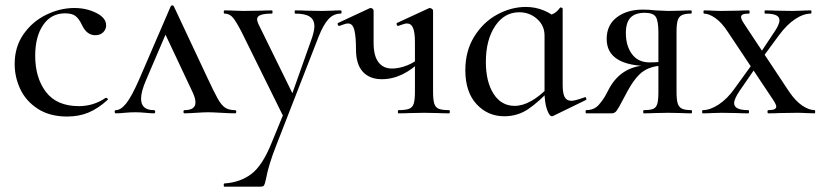

<svg xmlns="http://www.w3.org/2000/svg" viewBox="-20 -425 3084 720"><path d="M35 -185Q35 -249 68 -296.5Q101 -344 153 -369.5Q205 -395 259 -395Q304 -395 341 -376.5Q378 -358 378 -330Q378 -315 367 -304Q356 -293 337 -293Q305 -293 287 -332Q276 -355 263 -365Q250 -375 224 -375Q172 -375 142 -331.5Q112 -288 112 -216Q112 -133 152.5 -80Q193 -27 276 -27Q331 -27 376 -58H378Q381 -58 383.5 -55Q386 -52 383 -50Q348 -18 312 -3Q276 12 232 12Q167 12 122.5 -16.5Q78 -45 56.5 -90Q35 -135 35 -185Z M415 -12Q433 -12 453.5 -37.5Q474 -63 504 -132L620 -401Q622 -405 626 -405Q630 -405 632 -401L756 -137Q783 -79 796.5 -55Q810 -31 824 -21.5Q838 -12 861 -12Q866 -12 866 -6Q866 0 861 0Q844 0 810 -2Q776 -4 760 -4Q745 -4 715 -2Q685 0 672 0Q668 0 668 -6Q668 -12 672 -12Q713 -12 713 -41Q713 -58 700 -84L595 -307L625 -352L527 -123Q509 -81 509 -55Q509 -12 557 -12Q562 -12 562 -6Q562 0 557 0Q546 0 526 -2Q506 -4 488 -4Q467 -4 447 -2Q429 0 415 0Q410 0 410 -6Q410 -12 415 -12Z M1049 -12V25L887 -303Q865 -346 852.5 -360Q840 -374 822 -374Q819 -374 819 -380Q819 -386 822 -386Q846 -386 858 -385L894 -384L959 -385Q974 -386 1000 -386Q1002 -386 1002 -380Q1002 -374 1000 -374Q972 -374 958 -369Q944 -364 944 -352Q944 -347 949 -335L1084 -60L1055 -15L1151 -286Q1159 -312 1159 -326Q1159 -351 1141.5 -362.5Q1124 -374 1087 -374Q1085 -374 1085 -380Q1085 -386 1087 -386Q1114 -386 1128 -385L1188 -384L1226 -385Q1236 -386 1258 -386Q1261 -386 1261 -380Q1261 -374 1258 -374Q1231 -374 1212 -353.5Q1193 -333 1175 -288L1016 120Q987 193 977 248Q973 266 970 270.5Q967 275 956 275H821Q819 275 819 269Q819 263 821 263Q881 259 922.5 227.5Q964 196 998 112Z M1315 -239Q1315 -286 1309 -311.5Q1303 -337 1285 -337Q1278 -337 1267.5 -333Q1257 -329 1253 -328H1251Q1248 -328 1246.5 -333Q1245 -338 1248 -339L1366 -394L1370 -395Q1374 -395 1377.5 -392Q1381 -389 1381 -385V-264Q1381 -216 1399 -192Q1417 -168 1450 -168Q1478 -168 1508.5 -180.5Q1539 -193 1558 -213L1563 -201Q1491 -128 1412 -128Q1366 -128 1340.5 -156Q1315 -184 1315 -239ZM1474 -12Q1501 -12 1514 -17Q1527 -22 1531.5 -36.5Q1536 -51 1536 -81V-266Q1536 -303 1529 -320Q1522 -337 1506 -337Q1499 -337 1488.5 -333Q1478 -329 1474 -328H1472Q1469 -328 1467.5 -333Q1466 -338 1469 -339L1588 -394L1591 -395Q1595 -395 1599.5 -392Q1604 -389 1604 -385V-81Q1604 -51 1608.5 -36.5Q1613 -22 1625.5 -17Q1638 -12 1664 -12Q1667 -12 1667 -6Q1667 0 1664 0Q1638 0 1623 -1L1571 -2L1516 -1Q1501 0 1474 0Q1472 0 1472 -6Q1472 -12 1474 -12Z M1725 -162Q1725 -234 1758.5 -288Q1792 -342 1844.5 -370.5Q1897 -399 1952 -399Q1987 -399 2019 -386Q2051 -373 2073 -350L2022 -292Q2022 -329 1994 -354Q1966 -379 1927 -379Q1871 -379 1836.5 -327Q1802 -275 1802 -193Q1802 -118 1831 -73Q1860 -28 1910 -28Q1969 -28 2039 -100L2047 -93Q2003 -45 1962.5 -17Q1922 11 1871 11Q1809 11 1767 -34.5Q1725 -80 1725 -162ZM2022 -81V-360Q2046 -368 2058 -375Q2070 -382 2080 -396Q2081 -397 2083 -397Q2085 -397 2087.5 -395.5Q2090 -394 2090 -393V-107Q2090 -75 2097.5 -61Q2105 -47 2123 -47Q2136 -47 2172 -60L2174 -61Q2177 -61 2178.5 -56Q2180 -51 2177 -50L2054 10L2050 11Q2040 11 2031 -15Q2022 -41 2022 -81Z M2573 0Q2550 0 2537 -1L2486 -2L2433 -1Q2419 0 2394 0Q2392 0 2392 -6Q2392 -12 2394 -12Q2419 -12 2430 -17Q2441 -22 2445 -36Q2449 -50 2449 -81V-181L2471 -179Q2426 -179 2395 -159.5Q2364 -140 2332 -81L2317 -53Q2300 -20 2292.5 -10Q2285 0 2275 0H2178Q2176 0 2176 -6Q2176 -12 2178 -12Q2208 -12 2225.5 -32Q2243 -52 2253 -71.5Q2263 -91 2266 -96Q2314 -180 2412 -180L2419 -177Q2255 -177 2255 -279Q2255 -331 2293 -360Q2331 -389 2391 -389Q2415 -389 2439 -386Q2473 -384 2486 -384L2536 -385Q2549 -386 2572 -386Q2574 -386 2574 -380Q2574 -374 2572 -374Q2549 -374 2537.5 -368.5Q2526 -363 2521.5 -349Q2517 -335 2517 -305V-81Q2517 -51 2521.5 -37Q2526 -23 2537.5 -17.5Q2549 -12 2573 -12Q2575 -12 2575 -6Q2575 0 2573 0ZM2416 -191Q2451 -191 2474 -196L2449 -187V-303Q2449 -347 2439 -362Q2429 -377 2398 -377Q2362 -377 2344.5 -359Q2327 -341 2327 -301Q2327 -253 2350 -222Q2373 -191 2416 -191Z M2861 -12Q2891 -12 2891 -25Q2891 -33 2879 -51L2711 -303Q2688 -339 2663.5 -356.5Q2639 -374 2620 -374Q2618 -374 2618 -380Q2618 -386 2620 -386Q2641 -386 2651 -385L2682 -384L2749 -385Q2763 -386 2789 -386Q2791 -386 2791 -380Q2791 -374 2789 -374Q2773 -374 2766 -371Q2759 -368 2759 -361Q2759 -353 2771 -335L2938 -83Q2963 -46 2988.5 -29Q3014 -12 3035 -12Q3037 -12 3037 -6Q3037 0 3035 0L3002 -1Q2990 -2 2968 -2L2901 -1Q2887 0 2861 0Q2858 0 2858 -6Q2858 -12 2861 -12ZM2615 -12Q2643 -12 2675 -33Q2707 -54 2734 -92L2810 -197L2823 -185L2754 -85Q2733 -54 2733 -38Q2733 -12 2786 -12Q2789 -12 2789 -6Q2789 0 2786 0Q2759 0 2746 -1L2686 -2L2649 -1Q2638 0 2615 0Q2613 0 2613 -6Q2613 -12 2615 -12ZM2816 -203 2881 -301Q2903 -332 2903 -349Q2903 -362 2890 -368Q2877 -374 2849 -374Q2847 -374 2847 -380Q2847 -386 2849 -386Q2876 -386 2890 -385L2950 -384L2987 -385Q2998 -386 3021 -386Q3023 -386 3023 -380Q3023 -374 3021 -374Q2993 -374 2962 -353.5Q2931 -333 2902 -294L2827 -192Z"/></svg>

Font: Cormorant Infant Medium
Style: Regular
Weight: 500
Designer: Christian Thalmann (Catharsis Fonts)
Foundry: Catharsis Fonts
Version: Version 4.000